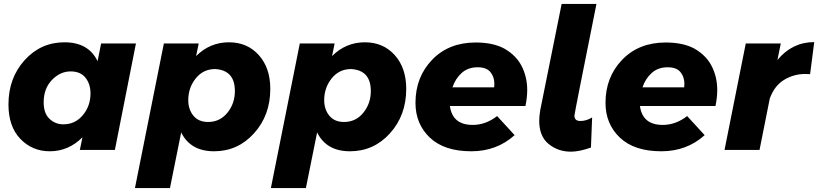

<svg xmlns="http://www.w3.org/2000/svg" viewBox="-20 -762 4159 976"><path d="M233 7Q144 7 83.5 -56Q23 -119 23 -231Q23 -365 105 -456Q187 -547 308 -547Q430 -547 476 -451L494 -541H671L564 0H386L399 -64Q328 7 233 7ZM302 -130Q362 -130 401 -176.5Q440 -223 440 -287Q440 -335 414.5 -367Q389 -399 339 -399Q286 -399 244 -355.5Q202 -312 202 -242Q202 -186 231.5 -158Q261 -130 302 -130Z M844 194H666L813 -541H990L977 -477Q1047 -547 1144 -547Q1237 -547 1295.5 -482Q1354 -417 1354 -310Q1354 -176 1271.5 -84.5Q1189 7 1068 7Q948 7 901 -89ZM1038 -142Q1098 -142 1136 -189Q1174 -236 1174 -299Q1174 -405 1074 -411Q1013 -411 975 -363.5Q937 -316 937 -253Q937 -206 963 -174Q989 -142 1038 -142Z M1535 194H1357L1504 -541H1681L1668 -477Q1738 -547 1835 -547Q1928 -547 1986.5 -482Q2045 -417 2045 -310Q2045 -176 1962.5 -84.5Q1880 7 1759 7Q1639 7 1592 -89ZM1729 -142Q1789 -142 1827 -189Q1865 -236 1865 -299Q1865 -405 1765 -411Q1704 -411 1666 -363.5Q1628 -316 1628 -253Q1628 -206 1654 -174Q1680 -142 1729 -142Z M2376 7Q2238 7 2165 -62.5Q2092 -132 2092 -239Q2092 -370 2176.5 -458Q2261 -546 2398 -546Q2487.5 -546 2545.5 -514Q2605.5 -479 2632.8 -424Q2660 -369 2660 -305Q2660 -266 2651 -223H2267Q2280 -127 2383 -127Q2449 -127 2507 -172L2596 -75Q2505 7 2376 7ZM2492 -318 2493 -336Q2493 -371 2473 -395.5Q2453 -420 2408 -420Q2359 -420 2327 -391.2Q2295 -362.5 2280 -318Z M2882 9Q2817 9 2769 -30Q2721 -69 2721 -148Q2721 -169 2726 -201L2835 -742H3012Q2900 -185 2900 -174Q2900 -147 2930 -147Q2961 -147 2990 -165L2984 -12Q2925 9 2882 9Z M3342 7Q3204 7 3131 -62.5Q3058 -132 3058 -239Q3058 -370 3142.5 -458Q3227 -546 3364 -546Q3453.5 -546 3511.5 -514Q3571.5 -479 3598.8 -424Q3626 -369 3626 -305Q3626 -266 3617 -223H3233Q3246 -127 3349 -127Q3415 -127 3473 -172L3562 -75Q3471 7 3342 7ZM3458 -318 3459 -336Q3459 -371 3439 -395.5Q3419 -420 3374 -420Q3325 -420 3293 -391.2Q3261 -362.5 3246 -318Z M3841 0H3663L3771 -541H3949L3932 -457Q4007 -548 4119 -548L4098 -385L4073 -386Q4016 -386 3966.5 -356.5Q3917 -327 3893 -261Z"/></svg>

Font: Argentum Novus
Style: Bold Italic
Weight: 700
Designer: Julieta Ulanovsky (font) & Cristiano Sobral (main changes)
Foundry: Julieta Ulanovsky (font) & Cristiano Sobral (main changes)
Version: Version 3.00;November 27, 2020;FontCreator 13.0.0.2655 64-bi